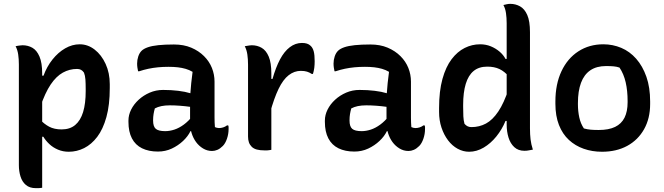

<svg xmlns="http://www.w3.org/2000/svg" viewBox="-20 -777 3450 997"><path d="M61 -537Q68 -539 73.5 -539.5Q79 -540 85.5 -541Q92 -542 97 -542Q125 -542 148 -529Q171 -516 185 -483.5Q199 -451 199 -395Q199 -319 199 -244.5Q199 -170 199 -97Q199 -24 199 49.5Q199 123 199 198Q192 199 187 199.5Q182 200 177.5 200Q173 200 166 200Q134 200 114.5 183.5Q95 167 86.5 139.5Q78 112 78 81Q78 8 78 -56.5Q78 -121 78 -182.5Q78 -244 78 -307.5Q78 -371 78 -442Q78 -470 74.5 -494Q71 -518 61 -537ZM394 -547Q436 -547 471.5 -519.5Q507 -492 528.5 -445Q550 -398 550 -340V-320Q550 -232 532.5 -169Q515 -106 485 -66.5Q455 -27 417 -8Q379 11 337 11Q307 11 281 0Q255 -11 236 -29Q217 -47 205 -67H185V-159Q209 -133 235.5 -119Q262 -105 300 -105Q343 -105 370.5 -128Q398 -151 411.5 -195Q425 -239 425 -304V-314Q425 -344 423.5 -364.5Q422 -385 416 -400Q409 -410 400.5 -414.5Q392 -419 380 -419Q341 -419 306.5 -400Q272 -381 243 -338Q214 -295 189 -221V-384H206Q223 -431 252.5 -468Q282 -505 318.5 -526Q355 -547 394 -547Z M1094 -353Q1094 -330 1094 -306.5Q1094 -283 1094 -259.5Q1094 -236 1094 -212.5Q1094 -189 1094 -166Q1094 -153 1094.5 -141Q1095 -129 1096 -117Q1100 -115 1106 -113.5Q1112 -112 1117 -112Q1128 -112 1139 -115.5Q1150 -119 1159 -126H1165Q1167 -121 1167 -117Q1167 -113 1167 -107Q1167 -81 1158.5 -56.5Q1150 -32 1137 -19Q1123 -5 1109 1Q1095 7 1081 7Q1056 7 1034.5 -6Q1013 -19 998 -39.5Q983 -60 975 -86Q967 -112 967 -138Q967 -163 967 -189Q967 -215 967 -236Q967 -266 968.5 -292Q970 -318 973 -345.5Q976 -373 980 -404Q963 -414 944 -419.5Q925 -425 903.5 -427.5Q882 -430 855 -430Q826 -430 800.5 -427.5Q775 -425 751 -420Q727 -415 703 -407H697Q695 -416 693.5 -426Q692 -436 692 -447Q692 -466 698 -484Q704 -502 715 -513Q726 -524 747.5 -531.5Q769 -539 802.5 -542.5Q836 -546 883 -546Q934 -546 973 -529.5Q1012 -513 1039.5 -485.5Q1067 -458 1080.5 -424Q1094 -390 1094 -353ZM775 -151Q775 -120 789 -108Q803 -96 838 -96Q861 -96 885.5 -104Q910 -112 934.5 -130Q959 -148 981 -176L984 -96H969Q956 -69 930.5 -45Q905 -21 872 -5.5Q839 10 800 10Q752 10 717.5 -7Q683 -24 665 -58.5Q647 -93 647 -144V-151Q647 -180 661 -208Q675 -236 700 -259Q725 -282 757.5 -296Q790 -310 827 -310Q869 -310 905.5 -305.5Q942 -301 968 -293Q994 -285 1005 -275Q1011 -270 1015.5 -261.5Q1020 -253 1022.5 -241Q1025 -229 1025 -211Q998 -218 969.5 -222Q941 -226 913.5 -228Q886 -230 862 -230Q837 -230 818 -226Q799 -222 784 -214Q780 -200 777.5 -185Q775 -170 775 -153Z M1382 -367H1395Q1412 -427 1434 -468.5Q1456 -510 1485 -532Q1514 -554 1548 -554Q1563 -554 1574 -550.5Q1585 -547 1593 -539Q1604 -529 1609 -510.5Q1614 -492 1614 -459Q1614 -450 1613.5 -441.5Q1613 -433 1612 -424.5Q1611 -416 1609 -408Q1607 -400 1605 -393H1599Q1587 -401 1574 -405Q1561 -409 1542 -409Q1508 -409 1479 -386.5Q1450 -364 1426.5 -315.5Q1403 -267 1382 -190ZM1389 1Q1382 2 1376.5 3Q1371 4 1366 4Q1361 4 1355 4Q1330 4 1313.5 -0.5Q1297 -5 1287 -15Q1277 -25 1272.5 -38Q1268 -51 1268 -68Q1268 -109 1268 -147.5Q1268 -186 1268 -223.5Q1268 -261 1268 -297Q1268 -333 1268 -369.5Q1268 -406 1268 -441Q1268 -469 1264.5 -493.5Q1261 -518 1251 -537Q1257 -538 1263 -539Q1269 -540 1275.5 -541Q1282 -542 1287 -542Q1316 -542 1339 -528.5Q1362 -515 1375.5 -483Q1389 -451 1389 -395Q1389 -355 1389 -313.5Q1389 -272 1389 -231Q1389 -190 1389 -150.5Q1389 -111 1389 -72.5Q1389 -34 1389 1Z M2114 -353Q2114 -330 2114 -306.5Q2114 -283 2114 -259.5Q2114 -236 2114 -212.5Q2114 -189 2114 -166Q2114 -153 2114.5 -141Q2115 -129 2116 -117Q2120 -115 2126 -113.5Q2132 -112 2137 -112Q2148 -112 2159 -115.5Q2170 -119 2179 -126H2185Q2187 -121 2187 -117Q2187 -113 2187 -107Q2187 -81 2178.5 -56.5Q2170 -32 2157 -19Q2143 -5 2129 1Q2115 7 2101 7Q2076 7 2054.5 -6Q2033 -19 2018 -39.5Q2003 -60 1995 -86Q1987 -112 1987 -138Q1987 -163 1987 -189Q1987 -215 1987 -236Q1987 -266 1988.5 -292Q1990 -318 1993 -345.5Q1996 -373 2000 -404Q1983 -414 1964 -419.5Q1945 -425 1923.5 -427.5Q1902 -430 1875 -430Q1846 -430 1820.5 -427.5Q1795 -425 1771 -420Q1747 -415 1723 -407H1717Q1715 -416 1713.5 -426Q1712 -436 1712 -447Q1712 -466 1718 -484Q1724 -502 1735 -513Q1746 -524 1767.5 -531.5Q1789 -539 1822.5 -542.5Q1856 -546 1903 -546Q1954 -546 1993 -529.5Q2032 -513 2059.5 -485.5Q2087 -458 2100.5 -424Q2114 -390 2114 -353ZM1795 -151Q1795 -120 1809 -108Q1823 -96 1858 -96Q1881 -96 1905.5 -104Q1930 -112 1954.5 -130Q1979 -148 2001 -176L2004 -96H1989Q1976 -69 1950.5 -45Q1925 -21 1892 -5.5Q1859 10 1820 10Q1772 10 1737.5 -7Q1703 -24 1685 -58.5Q1667 -93 1667 -144V-151Q1667 -180 1681 -208Q1695 -236 1720 -259Q1745 -282 1777.5 -296Q1810 -310 1847 -310Q1889 -310 1925.5 -305.5Q1962 -301 1988 -293Q2014 -285 2025 -275Q2031 -270 2035.5 -261.5Q2040 -253 2042.5 -241Q2045 -229 2045 -211Q2018 -218 1989.5 -222Q1961 -226 1933.5 -228Q1906 -230 1882 -230Q1857 -230 1838 -226Q1819 -222 1804 -214Q1800 -200 1797.5 -185Q1795 -170 1795 -153Z M2473 -547Q2503 -547 2528.5 -536.5Q2554 -526 2574 -509Q2594 -492 2605 -471H2625V-377Q2600 -406 2573.5 -418.5Q2547 -431 2510 -431Q2467 -431 2439.5 -408.5Q2412 -386 2398.5 -341.5Q2385 -297 2385 -232V-222Q2385 -194 2386 -173Q2387 -152 2392 -134Q2400 -125 2408.5 -121Q2417 -117 2428 -117Q2469 -117 2503.5 -135.5Q2538 -154 2567.5 -198Q2597 -242 2621 -315V-149H2605Q2587 -105 2557.5 -68.5Q2528 -32 2491.5 -10.5Q2455 11 2416 11Q2385 11 2356.5 -4.5Q2328 -20 2306.5 -48.5Q2285 -77 2272.5 -114.5Q2260 -152 2260 -196V-216Q2260 -304 2277.5 -367Q2295 -430 2325 -469.5Q2355 -509 2393 -528Q2431 -547 2473 -547ZM2630 -757Q2657 -757 2680.5 -744Q2704 -731 2718 -699Q2732 -667 2732 -610Q2732 -546 2732 -483Q2732 -420 2732 -358Q2732 -296 2732 -234Q2732 -172 2732 -110Q2732 -79 2735 -53.5Q2738 -28 2747 0Q2742 1 2736 2Q2730 3 2725 4Q2720 5 2715 5.5Q2710 6 2703 6Q2671 6 2650.5 -13Q2630 -32 2620.5 -63Q2611 -94 2611 -130Q2611 -204 2611 -269Q2611 -334 2611 -395.5Q2611 -457 2611 -521Q2611 -585 2611 -656Q2611 -684 2607.5 -708.5Q2604 -733 2594 -751Q2599 -752 2603 -753Q2607 -754 2611.5 -755Q2616 -756 2620.5 -756.5Q2625 -757 2630 -757Z M3113 -547Q3162 -547 3206 -528.5Q3250 -510 3283.5 -472Q3317 -434 3336.5 -378.5Q3356 -323 3356 -250V-237Q3356 -162 3324.5 -106Q3293 -50 3237 -19.5Q3181 11 3106 11Q3055 11 3011 -4.5Q2967 -20 2934 -50.5Q2901 -81 2882.5 -128Q2864 -175 2864 -238V-250Q2864 -340 2895.5 -407Q2927 -474 2983.5 -510.5Q3040 -547 3113 -547ZM3127 -434Q3078 -434 3045.5 -412Q3013 -390 2997 -347Q2981 -304 2981 -242V-235Q2981 -200 2988 -167.5Q2995 -135 3012 -110Q3030 -105 3048 -103.5Q3066 -102 3089 -102Q3141 -102 3174 -118Q3207 -134 3223 -166Q3239 -198 3239 -246V-252Q3239 -306 3229 -349.5Q3219 -393 3197 -426Q3183 -431 3166.5 -432.5Q3150 -434 3127 -434Z"/></svg>

Font: Recursive Casual SemiBold
Style: Regular
Weight: 600
Version: Version 1.047